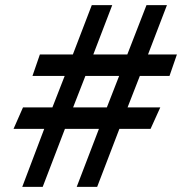

<svg xmlns="http://www.w3.org/2000/svg" viewBox="-20 -720 744 751"><path d="M672 -507 643 -423H527L479 -300H607L569 -216H447L360 11H280L367 -216H234L147 11H67L153 -216H33L70 -300H185L233 -423H107L136 -507H265L339 -700H419L345 -507H478L553 -700H633L559 -507ZM446 -423H314L266 -300H398Z"/></svg>

Font: Cabin
Style: Regular
Weight: 400
Designer: Pablo Impallari
Foundry: Pablo Impallari
Version: Version 1.007